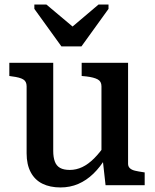

<svg xmlns="http://www.w3.org/2000/svg" viewBox="-20 -814 681 844"><path d="M250 -610H338L457 -775V-794H413L262 -666L334 -668L184 -794H131V-775ZM214 -538V-150Q214 -123 221 -104Q228 -85 244 -76Q260 -67 287 -67Q315 -67 341.5 -79.5Q368 -92 394 -118Q420 -144 446 -183V-122Q421 -80 390.5 -50.5Q360 -21 324 -5.5Q288 10 246 10Q200 10 166.5 -6.5Q133 -23 115 -57Q97 -91 97 -140V-435Q97 -456 82 -465Q67 -474 34 -478L21 -480V-538ZM543 -538V-94Q543 -82 551 -74.5Q559 -67 574 -63.5Q589 -60 610 -57L616 -56V0H444L431 -117L426 -124V-435Q426 -456 409.5 -465Q393 -474 360 -478L339 -480V-538Z"/></svg>

Font: Roboto Serif SemiCondensed Medium
Style: Regular
Weight: 500
Width: 4
Designer: Greg Gazdowicz
Foundry: Commercial Type
Version: Version 1.007